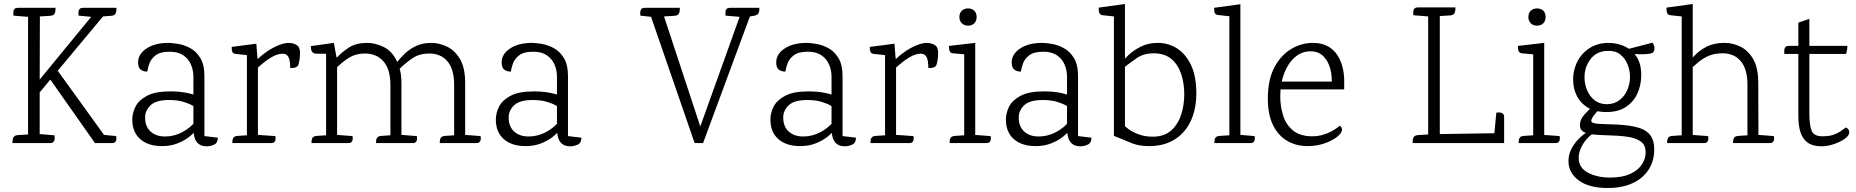

<svg xmlns="http://www.w3.org/2000/svg" viewBox="-20 -714 9262 958"><path d="M395 -675H561Q561 -670 560.5 -661Q560 -652 555 -644Q550 -636 533 -635L494 -632L268 -361L499 -41L560 -35Q561 -30 561 -21.5Q561 -13 556 -6.5Q551 0 537 0H454L231 -317L178 -253V-45L252 -39Q253 -34 253 -24.5Q253 -15 248 -7.5Q243 0 229 0H42Q43 -5 43 -14Q43 -23 48.5 -31Q54 -39 70 -40L120 -43V-630L47 -636Q47 -641 46.5 -650.5Q46 -660 51 -667.5Q56 -675 70 -675H257Q257 -670 256.5 -661Q256 -652 251 -644Q246 -636 229 -635L179 -632L178 -317L435 -630L372 -636Q372 -641 371.5 -650.5Q371 -660 376 -667.5Q381 -675 395 -675Z M821 -500Q839 -500 869 -495Q899 -490 929 -474Q959 -458 979.5 -424.5Q1000 -391 1000 -334V-35L1067 -27Q1067 -1 1048.5 7.5Q1030 16 1012 16Q986 16 971 4Q956 -8 950.5 -28.5Q945 -49 945 -75V-331Q945 -364 932.5 -392.5Q920 -421 894 -438.5Q868 -456 827 -456Q780 -456 757 -438.5Q734 -421 725.5 -397.5Q717 -374 715 -357Q698 -356 683.5 -365.5Q669 -375 669 -403Q669 -444 711 -472Q753 -500 821 -500ZM830 -258Q874 -258 910 -251Q946 -244 969 -233V-165Q964 -173 945.5 -184.5Q927 -196 896.5 -205.5Q866 -215 824 -215Q759 -215 731.5 -189Q704 -163 704 -128Q704 -83 731 -58Q758 -33 804 -33Q848 -33 888.5 -54Q929 -75 955 -108L960 -69Q949 -51 924.5 -31.5Q900 -12 865.5 1.5Q831 15 789 15Q719 15 679.5 -20Q640 -55 640 -118Q640 -149 655.5 -181Q671 -213 712.5 -235.5Q754 -258 830 -258Z M1421 -500Q1441 -500 1459 -490Q1477 -480 1477 -451Q1477 -435 1474 -413.5Q1471 -392 1465 -384Q1458 -378 1449 -376Q1440 -374 1428 -375Q1428 -393 1425.5 -409Q1423 -425 1415 -435.5Q1407 -446 1390 -446Q1364 -446 1333 -427.5Q1302 -409 1267 -377V-41L1354 -35Q1355 -30 1355 -21.5Q1355 -13 1350 -6.5Q1345 0 1331 0H1139Q1140 -5 1140 -13Q1140 -21 1145.5 -28Q1151 -35 1167 -36L1212 -39V-439L1156 -445Q1146 -446 1141.5 -452Q1137 -458 1136.5 -466Q1136 -474 1136 -480L1259 -496L1265 -421H1268Q1288 -441 1315 -459Q1342 -477 1370.5 -488.5Q1399 -500 1421 -500Z M2301 -41 2378 -35Q2379 -30 2379 -21.5Q2379 -13 2374 -6.5Q2369 0 2355 0H2174Q2175 -5 2175 -13Q2175 -21 2180.5 -28Q2186 -35 2202 -36L2246 -39V-290Q2246 -368 2213 -407.5Q2180 -447 2122 -447Q2074 -447 2040.5 -425Q2007 -403 1974 -371Q1979 -355 1981 -337Q1983 -319 1983 -299V-41L2060 -35Q2061 -30 2061 -21.5Q2061 -13 2056 -6.5Q2051 0 2037 0H1856Q1857 -5 1857 -13Q1857 -21 1862.5 -28Q1868 -35 1884 -36L1928 -39V-290Q1928 -368 1893.5 -407.5Q1859 -447 1801 -447Q1756 -447 1724 -427.5Q1692 -408 1662 -379V-41L1739 -35Q1740 -30 1740 -21.5Q1740 -13 1735 -6.5Q1730 0 1716 0H1534Q1535 -5 1535 -13Q1535 -21 1540.5 -28Q1546 -35 1562 -36L1607 -39V-446H1561Q1546 -446 1539.5 -453Q1533 -460 1532 -469Q1531 -478 1531 -484L1646 -500L1659 -428H1662Q1687 -455 1722 -477.5Q1757 -500 1812 -500Q1853 -500 1895.5 -479Q1938 -458 1962 -405Q1979 -427 2002 -448.5Q2025 -470 2057 -485Q2089 -500 2133 -500Q2171 -500 2210 -481.5Q2249 -463 2275 -419.5Q2301 -376 2301 -299Z M2635 -500Q2653 -500 2683 -495Q2713 -490 2743 -474Q2773 -458 2793.5 -424.5Q2814 -391 2814 -334V-35L2881 -27Q2881 -1 2862.5 7.5Q2844 16 2826 16Q2800 16 2785 4Q2770 -8 2764.5 -28.5Q2759 -49 2759 -75V-331Q2759 -364 2746.5 -392.5Q2734 -421 2708 -438.5Q2682 -456 2641 -456Q2594 -456 2571 -438.5Q2548 -421 2539.5 -397.5Q2531 -374 2529 -357Q2512 -356 2497.5 -365.5Q2483 -375 2483 -403Q2483 -444 2525 -472Q2567 -500 2635 -500ZM2644 -258Q2688 -258 2724 -251Q2760 -244 2783 -233V-165Q2778 -173 2759.5 -184.5Q2741 -196 2710.5 -205.5Q2680 -215 2638 -215Q2573 -215 2545.5 -189Q2518 -163 2518 -128Q2518 -83 2545 -58Q2572 -33 2618 -33Q2662 -33 2702.5 -54Q2743 -75 2769 -108L2774 -69Q2763 -51 2738.5 -31.5Q2714 -12 2679.5 1.5Q2645 15 2603 15Q2533 15 2493.5 -20Q2454 -55 2454 -118Q2454 -149 2469.5 -181Q2485 -213 2526.5 -235.5Q2568 -258 2644 -258Z M3223 -646 3288 -648 3488 -41 3453 -24 3675 -643 3728 -649 3488 0H3446ZM3670 -630 3600 -636Q3600 -641 3599.5 -650.5Q3599 -660 3604 -667.5Q3609 -675 3623 -675H3769Q3769 -670 3768.5 -661.5Q3768 -653 3763 -645.5Q3758 -638 3741 -635L3721 -632ZM3229 -630 3175 -636Q3175 -641 3174.5 -650.5Q3174 -660 3179 -667.5Q3184 -675 3198 -675H3372Q3372 -670 3371.5 -661Q3371 -652 3366 -644Q3361 -636 3344 -635L3294 -632Z M4005 -500Q4023 -500 4053 -495Q4083 -490 4113 -474Q4143 -458 4163.5 -424.5Q4184 -391 4184 -334V-35L4251 -27Q4251 -1 4232.5 7.5Q4214 16 4196 16Q4170 16 4155 4Q4140 -8 4134.5 -28.5Q4129 -49 4129 -75V-331Q4129 -364 4116.5 -392.5Q4104 -421 4078 -438.5Q4052 -456 4011 -456Q3964 -456 3941 -438.5Q3918 -421 3909.5 -397.5Q3901 -374 3899 -357Q3882 -356 3867.5 -365.5Q3853 -375 3853 -403Q3853 -444 3895 -472Q3937 -500 4005 -500ZM4014 -258Q4058 -258 4094 -251Q4130 -244 4153 -233V-165Q4148 -173 4129.5 -184.5Q4111 -196 4080.5 -205.5Q4050 -215 4008 -215Q3943 -215 3915.5 -189Q3888 -163 3888 -128Q3888 -83 3915 -58Q3942 -33 3988 -33Q4032 -33 4072.5 -54Q4113 -75 4139 -108L4144 -69Q4133 -51 4108.5 -31.5Q4084 -12 4049.5 1.5Q4015 15 3973 15Q3903 15 3863.5 -20Q3824 -55 3824 -118Q3824 -149 3839.5 -181Q3855 -213 3896.5 -235.5Q3938 -258 4014 -258Z M4605 -500Q4625 -500 4643 -490Q4661 -480 4661 -451Q4661 -435 4658 -413.5Q4655 -392 4649 -384Q4642 -378 4633 -376Q4624 -374 4612 -375Q4612 -393 4609.5 -409Q4607 -425 4599 -435.5Q4591 -446 4574 -446Q4548 -446 4517 -427.5Q4486 -409 4451 -377V-41L4538 -35Q4539 -30 4539 -21.5Q4539 -13 4534 -6.5Q4529 0 4515 0H4323Q4324 -5 4324 -13Q4324 -21 4329.5 -28Q4335 -35 4351 -36L4396 -39V-439L4340 -445Q4330 -446 4325.5 -452Q4321 -458 4320.5 -466Q4320 -474 4320 -480L4443 -496L4449 -421H4452Q4472 -441 4499 -459Q4526 -477 4554.5 -488.5Q4583 -500 4605 -500Z M4810 -586Q4791 -586 4779 -598Q4767 -610 4767 -629Q4767 -649 4779 -660.5Q4791 -672 4810 -672Q4830 -672 4841.5 -660.5Q4853 -649 4853 -629Q4853 -610 4841.5 -598Q4830 -586 4810 -586ZM4846 -500V0H4791V-443L4735 -448Q4725 -449 4720.5 -455.5Q4716 -462 4715.5 -470.5Q4715 -479 4715 -485ZM4842 -41 4923 -35Q4924 -30 4924 -21.5Q4924 -13 4919 -6.5Q4914 0 4900 0H4718Q4719 -5 4719 -13Q4719 -21 4724.5 -28Q4730 -35 4746 -36L4791 -39Z M5180 -500Q5198 -500 5228 -495Q5258 -490 5288 -474Q5318 -458 5338.5 -424.5Q5359 -391 5359 -334V-35L5426 -27Q5426 -1 5407.5 7.5Q5389 16 5371 16Q5345 16 5330 4Q5315 -8 5309.5 -28.5Q5304 -49 5304 -75V-331Q5304 -364 5291.5 -392.5Q5279 -421 5253 -438.5Q5227 -456 5186 -456Q5139 -456 5116 -438.5Q5093 -421 5084.5 -397.5Q5076 -374 5074 -357Q5057 -356 5042.5 -365.5Q5028 -375 5028 -403Q5028 -444 5070 -472Q5112 -500 5180 -500ZM5189 -258Q5233 -258 5269 -251Q5305 -244 5328 -233V-165Q5323 -173 5304.5 -184.5Q5286 -196 5255.5 -205.5Q5225 -215 5183 -215Q5118 -215 5090.5 -189Q5063 -163 5063 -128Q5063 -83 5090 -58Q5117 -33 5163 -33Q5207 -33 5247.5 -54Q5288 -75 5314 -108L5319 -69Q5308 -51 5283.5 -31.5Q5259 -12 5224.5 1.5Q5190 15 5148 15Q5078 15 5038.5 -20Q4999 -55 4999 -118Q4999 -149 5014.5 -181Q5030 -213 5071.5 -235.5Q5113 -258 5189 -258Z M5757 -500Q5808 -500 5850.5 -474Q5893 -448 5920 -395Q5947 -342 5949 -261Q5951 -177 5923.5 -115Q5896 -53 5842.5 -19Q5789 15 5714 15Q5667 15 5632.5 2.5Q5598 -10 5562 -29L5588 -90Q5593 -83 5612 -69Q5631 -55 5662 -43.5Q5693 -32 5732 -32Q5788 -32 5822.5 -62Q5857 -92 5873 -140.5Q5889 -189 5889 -244Q5889 -297 5874 -343.5Q5859 -390 5825.5 -419Q5792 -448 5736 -448Q5687 -448 5652.5 -424.5Q5618 -401 5574 -366L5567 -393Q5584 -414 5610.5 -439Q5637 -464 5673.5 -482Q5710 -500 5757 -500ZM5593 -694V-14L5538 -36V-632L5482 -638Q5472 -639 5467.5 -645.5Q5463 -652 5462.5 -661Q5462 -670 5462 -676Z M6169 -693V0H6114V-633L6058 -639Q6048 -640 6043.5 -646Q6039 -652 6038.5 -660.5Q6038 -669 6038 -675ZM6169 -41 6240 -35Q6241 -30 6241 -21.5Q6241 -13 6236 -6.5Q6231 0 6217 0H6039Q6040 -5 6040 -13Q6040 -21 6045.5 -28Q6051 -35 6067 -36L6114 -39Z M6530 -500Q6575 -500 6605.5 -483Q6636 -466 6653.5 -438Q6671 -410 6679 -377.5Q6687 -345 6687 -314V-268H6343L6340 -307H6651L6624 -287Q6628 -332 6617.5 -371Q6607 -410 6582.5 -434Q6558 -458 6518 -458Q6475 -458 6441 -428.5Q6407 -399 6387.5 -348Q6368 -297 6368 -232Q6368 -181 6383 -135.5Q6398 -90 6433 -62Q6468 -34 6527 -34Q6553 -34 6576 -40Q6599 -46 6621.5 -57.5Q6644 -69 6666 -87Q6671 -83 6673.5 -77.5Q6676 -72 6676 -67Q6676 -51 6652 -31.5Q6628 -12 6588.5 1.5Q6549 15 6504 15Q6448 15 6403 -11Q6358 -37 6332 -89.5Q6306 -142 6306 -223Q6306 -315 6338 -376.5Q6370 -438 6421.5 -469Q6473 -500 6530 -500Z M7106 -647H7164V0H7106ZM7484 -50 7461 0H7028Q7029 -5 7029 -14Q7029 -23 7034.5 -31Q7040 -39 7056 -40L7106 -43L7164 -45ZM7435 -35 7446 -152Q7451 -153 7460.5 -153Q7470 -153 7477.5 -148Q7485 -143 7485 -129V0H7442ZM7055 -677H7242Q7242 -672 7241.5 -663Q7241 -654 7236 -646Q7231 -638 7214 -637L7164 -634L7106 -632L7032 -638Q7032 -643 7031.5 -652.5Q7031 -662 7036 -669.5Q7041 -677 7055 -677Z M7649 -586Q7630 -586 7618 -598Q7606 -610 7606 -629Q7606 -649 7618 -660.5Q7630 -672 7649 -672Q7669 -672 7680.5 -660.5Q7692 -649 7692 -629Q7692 -610 7680.5 -598Q7669 -586 7649 -586ZM7685 -500V0H7630V-443L7574 -448Q7564 -449 7559.5 -455.5Q7555 -462 7554.5 -470.5Q7554 -479 7554 -485ZM7681 -41 7762 -35Q7763 -30 7763 -21.5Q7763 -13 7758 -6.5Q7753 0 7739 0H7557Q7558 -5 7558 -13Q7558 -21 7563.5 -28Q7569 -35 7585 -36L7630 -39Z M8169 -334Q8168 -286 8149 -245.5Q8130 -205 8092 -180Q8054 -155 7995 -155Q7920 -155 7877.5 -196Q7835 -237 7830 -301Q7826 -352 7846 -397.5Q7866 -443 7907.5 -471.5Q7949 -500 8007 -500Q8047 -500 8084.5 -483.5Q8122 -467 8146 -431Q8170 -395 8169 -334ZM7999 -194Q8036 -195 8061.5 -215Q8087 -235 8100 -266Q8113 -297 8113 -330Q8113 -362 8101 -392.5Q8089 -423 8064 -442.5Q8039 -462 8000 -460Q7947 -459 7916.5 -419.5Q7886 -380 7886 -328Q7886 -296 7898.5 -265Q7911 -234 7936 -214Q7961 -194 7999 -194ZM7939 -196 7972 -181Q7943 -153 7930.5 -135Q7918 -117 7920 -109Q7922 -102 7935.5 -99Q7949 -96 7967.5 -95.5Q7986 -95 8003 -94Q8086 -93 8136.5 -82Q8187 -71 8210.5 -44Q8234 -17 8234 32Q8234 88 8206.5 131.5Q8179 175 8127 199.5Q8075 224 8001 224Q7908 224 7857 186Q7806 148 7806 90Q7806 59 7819.5 31.5Q7833 4 7855 -19Q7877 -42 7904 -58Q7931 -74 7959 -81L7963 -63Q7933 -55 7909 -32.5Q7885 -10 7871 18.5Q7857 47 7857 74Q7857 123 7903 147.5Q7949 172 8014 172Q8074 172 8113.5 154Q8153 136 8172 107Q8191 78 8191 47Q8191 9 8166 -8.5Q8141 -26 8097.5 -32Q8054 -38 7998 -39Q7959 -40 7928.5 -43Q7898 -46 7880.5 -56.5Q7863 -67 7863 -90Q7863 -118 7886.5 -143.5Q7910 -169 7939 -196ZM8079 -463 8225 -501Q8231 -494 8233.5 -484.5Q8236 -475 8234.5 -465.5Q8233 -456 8225 -450Q8217 -446 8198 -444.5Q8179 -443 8157.5 -443.5Q8136 -444 8120 -445Q8104 -446 8101 -445Z M8586 -500Q8624 -500 8662.5 -482Q8701 -464 8727 -420.5Q8753 -377 8753 -300L8754 0H8699V-291Q8699 -369 8666 -408.5Q8633 -448 8575 -448Q8536 -448 8507 -436Q8478 -424 8452.5 -402.5Q8427 -381 8399 -354L8392 -388Q8410 -409 8433.5 -435Q8457 -461 8494 -480.5Q8531 -500 8586 -500ZM8422 -41 8503 -35Q8504 -30 8504 -21.5Q8504 -13 8499 -6.5Q8494 0 8480 0H8298Q8299 -5 8299 -13Q8299 -21 8304.5 -28Q8310 -35 8326 -36L8371 -39ZM8426 -694V0H8371V-632L8315 -638Q8305 -639 8300.5 -645.5Q8296 -652 8295.5 -661Q8295 -670 8295 -676ZM8753 -41 8831 -35Q8832 -30 8832 -21.5Q8832 -13 8827 -6.5Q8822 0 8808 0H8627Q8628 -5 8628 -13Q8628 -21 8633.5 -28Q8639 -35 8655 -36L8700 -39Z M8953 -601 9008 -620V-146Q9008 -91 9019 -62.5Q9030 -34 9072 -34Q9092 -34 9108.5 -36.5Q9125 -39 9144 -48Q9163 -57 9190 -78Q9198 -75 9202.5 -68.5Q9207 -62 9207 -55Q9207 -37 9184 -21Q9161 -5 9129 5.5Q9097 16 9071 16Q9025 16 8999.5 -2.5Q8974 -21 8963.5 -54.5Q8953 -88 8953 -134ZM8906 -485H9197Q9198 -479 9197 -472Q9196 -465 9194.5 -458.5Q9193 -452 9191 -445H8883Q8883 -450 8882.5 -459.5Q8882 -469 8887 -477Q8892 -485 8906 -485Z"/></svg>

Font: Karma Variable Light
Style: Regular
Weight: 300
Designer: Joana Correia
Foundry: Indian Type Foundry
Version: Version 3.000